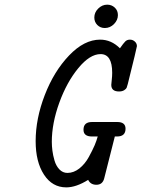

<svg xmlns="http://www.w3.org/2000/svg" viewBox="-20 -792 607 823"><path d="M132.8 -187Q132.8 -283.2 171.9 -384.5Q210.9 -485.8 275.9 -554Q340.8 -622.1 409.2 -622.1Q457 -622.1 494.1 -585Q509.3 -606.9 517.1 -614.5Q524.9 -622.1 536.9 -622.1Q548.8 -622.1 557.9 -614Q566.9 -606 566.9 -594.2Q566.9 -589.4 527.8 -432.1Q524.9 -420.9 522.9 -416Q521 -411.1 512.5 -405.5Q503.9 -399.9 490.2 -399.9Q457 -399.9 457 -428.2Q457 -432.1 459 -449Q460.9 -465.8 460.9 -480Q460.9 -560.1 411.1 -560.1Q365.2 -560.1 315.7 -500Q266.1 -439.9 234.1 -351.6Q202.1 -263.2 202.1 -184.1Q202.1 -166 204.6 -146.5Q207 -127 213.6 -104Q220.2 -81.1 234.6 -65.9Q249 -50.8 269 -50.8Q295.9 -50.8 320.1 -69.8Q344.2 -88.9 360.6 -118.9Q377 -148.9 385.5 -168.9Q394 -189 398.9 -207H374Q337.9 -207 337.9 -235.8Q337.9 -269 374 -269H482.9Q518.1 -269 518.1 -240.2Q518.1 -207 481.9 -207H472.2Q472.2 -205.1 426.8 -27.8Q419.9 0 393.1 0Q368.2 0 357.9 -21Q306.2 11.2 264.2 11.2Q204.1 11.2 168.5 -43.5Q132.8 -98.1 132.8 -187ZM384.3 -716.8Q384.3 -738.8 401.1 -755.4Q418 -772 439.5 -772Q458.5 -772 471.9 -759.5Q485.4 -747.1 485.4 -727.1Q485.4 -706.1 468.8 -689Q452.1 -671.9 429.2 -671.9Q410.2 -671.9 397.2 -684.8Q384.3 -697.8 384.3 -716.8Z"/></svg>

Font: CMU Typewriter Text
Style: Italic
Weight: 500
Italic angle: -14.04°
Version: Version 0.7.0